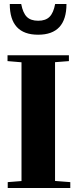

<svg xmlns="http://www.w3.org/2000/svg" viewBox="-20 -939 389 959"><path d="M28.8 -918.9H85.9Q94.7 -873.5 114.3 -854.5Q133.8 -835.4 170.9 -835.4Q208 -835.4 227.5 -855Q247.1 -874.5 255.4 -918.9H312Q312 -765.6 170.4 -765.6Q28.8 -765.6 28.8 -918.9ZM18.6 0V-29.3L87.4 -34.7V-627.9L17.6 -633.8V-663.1H324.2V-633.8L254.9 -628.4V-35.2L331.1 -29.3V0Z"/></svg>

Font: Elstob Grade
Style: Regular
Weight: 400
Designer: Peter S. Baker
Version: Version 1.015